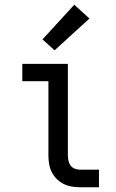

<svg xmlns="http://www.w3.org/2000/svg" viewBox="-20 -789 490 809"><path d="M318 0Q300 0 282 -3Q264 -6 248 -14Q232 -22 219 -35Q206 -48 198 -64Q190 -80 187 -98Q184 -116 184 -134V-447H74V-520H266V-134Q266 -123 268.5 -111.5Q271 -100 278 -91Q285 -82 295.5 -78Q306 -74 318 -74H397V0ZM210 -577 159 -623 293 -769 357 -711Z"/></svg>

Font: Zed Sans Extended
Style: Regular
Weight: 400
Width: 7
Designer: Belleve Invis
Foundry: Belleve Invis
Version: Version 1.0.0; ttfautohint (v1.8.4)